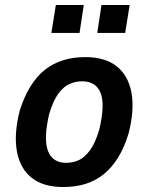

<svg xmlns="http://www.w3.org/2000/svg" viewBox="-20 -740 595 770"><path d="M233 10Q154 10 107.5 -26.5Q61 -63 48 -132Q35 -201 59 -296Q77 -353 102.5 -394Q128 -435 160.5 -460.5Q193 -486 233.5 -498.5Q274 -511 322 -511Q401 -511 447.5 -474.5Q494 -438 507 -369.5Q520 -301 496 -206Q479 -149 453.5 -108Q428 -67 395.5 -41Q363 -15 323 -2.5Q283 10 233 10ZM245 -87Q273 -87 296.5 -98Q320 -109 341 -137.5Q362 -166 378 -220Q402 -320 383.5 -367Q365 -414 309 -414Q284 -414 259.5 -403.5Q235 -393 214 -364.5Q193 -336 177 -282Q154 -182 172.5 -134.5Q191 -87 245 -87ZM370 -608 387 -720H500L482 -608ZM186 -608 204 -720H316L299 -608Z"/></svg>

Font: Nunito Sans 7pt Condensed
Style: Bold Italic
Weight: 700
Width: 3
Italic angle: -9°
Designer: Vernon Adams
Foundry: Vernon Adams
Version: Version 3.101;gftools[0.9.27]